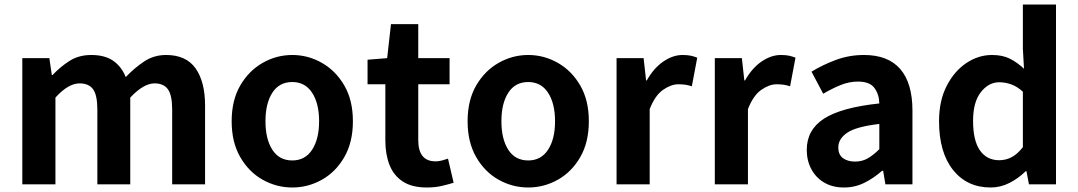

<svg xmlns="http://www.w3.org/2000/svg" viewBox="-20 -818 4784 852"><path d="M79 0V-560H199L210 -485H213Q248 -522 289 -548Q330 -574 385 -574Q445 -574 482 -548.5Q519 -523 538 -476Q577 -517 620 -545.5Q663 -574 717 -574Q806 -574 848 -514.5Q890 -455 890 -349V0H744V-331Q744 -396 725 -422Q706 -448 666 -448Q617 -448 558 -385V0H412V-331Q412 -396 393 -422Q374 -448 333 -448Q283 -448 226 -385V0Z M1277 14Q1207 14 1145.5 -20.5Q1084 -55 1046 -121Q1008 -187 1008 -280Q1008 -373 1046 -438.5Q1084 -504 1145.5 -539Q1207 -574 1277 -574Q1347 -574 1408.5 -539Q1470 -504 1508 -438.5Q1546 -373 1546 -280Q1546 -187 1508 -121Q1470 -55 1408.5 -20.5Q1347 14 1277 14ZM1277 -106Q1334 -106 1365 -153.5Q1396 -201 1396 -280Q1396 -359 1365 -406.5Q1334 -454 1277 -454Q1219 -454 1188.5 -406.5Q1158 -359 1158 -280Q1158 -201 1188.5 -153.5Q1219 -106 1277 -106Z M1874 14Q1808 14 1767.5 -12.5Q1727 -39 1708.5 -86Q1690 -133 1690 -195V-444H1611V-553L1698 -560L1715 -711H1836V-560H1975V-444H1836V-196Q1836 -102 1913 -102Q1927 -102 1942 -106Q1957 -110 1968 -114L1993 -7Q1970 0 1940.5 7Q1911 14 1874 14Z M2324 14Q2254 14 2192.5 -20.5Q2131 -55 2093 -121Q2055 -187 2055 -280Q2055 -373 2093 -438.5Q2131 -504 2192.5 -539Q2254 -574 2324 -574Q2394 -574 2455.5 -539Q2517 -504 2555 -438.5Q2593 -373 2593 -280Q2593 -187 2555 -121Q2517 -55 2455.5 -20.5Q2394 14 2324 14ZM2324 -106Q2381 -106 2412 -153.5Q2443 -201 2443 -280Q2443 -359 2412 -406.5Q2381 -454 2324 -454Q2266 -454 2235.5 -406.5Q2205 -359 2205 -280Q2205 -201 2235.5 -153.5Q2266 -106 2324 -106Z M2716 0V-560H2836L2847 -461H2850Q2881 -516 2923.5 -545Q2966 -574 3009 -574Q3032 -574 3047 -570.5Q3062 -567 3074 -562L3050 -435Q3035 -440 3021.5 -442Q3008 -444 2990 -444Q2958 -444 2922.5 -419.5Q2887 -395 2863 -334V0Z M3152 0V-560H3272L3283 -461H3286Q3317 -516 3359.5 -545Q3402 -574 3445 -574Q3468 -574 3483 -570.5Q3498 -567 3510 -562L3486 -435Q3471 -440 3457.5 -442Q3444 -444 3426 -444Q3394 -444 3358.5 -419.5Q3323 -395 3299 -334V0Z M3725 14Q3675 14 3638 -7.5Q3601 -29 3580.5 -67Q3560 -105 3560 -153Q3560 -242 3636.5 -291.5Q3713 -341 3882 -359Q3881 -400 3860 -428Q3839 -456 3787 -456Q3748 -456 3710 -440.5Q3672 -425 3633 -402L3581 -500Q3630 -530 3689 -552Q3748 -574 3814 -574Q3921 -574 3975 -511.5Q4029 -449 4029 -327V0H3909L3899 -60H3894Q3858 -28 3816 -7Q3774 14 3725 14ZM3774 -101Q3806 -101 3831 -115.5Q3856 -130 3882 -156V-268Q3779 -256 3739.5 -229Q3700 -202 3700 -164Q3700 -131 3721 -116Q3742 -101 3774 -101Z M4376 14Q4271 14 4209 -64Q4147 -142 4147 -280Q4147 -371 4181 -437Q4215 -503 4268.5 -538.5Q4322 -574 4382 -574Q4429 -574 4461.5 -557.5Q4494 -541 4524 -513L4519 -601V-798H4666V0H4546L4535 -58H4531Q4500 -27 4460 -6.5Q4420 14 4376 14ZM4414 -107Q4443 -107 4469 -120.5Q4495 -134 4519 -165V-411Q4494 -434 4467.5 -443.5Q4441 -453 4414 -453Q4367 -453 4332.5 -409Q4298 -365 4298 -282Q4298 -194 4328.5 -150.5Q4359 -107 4414 -107Z"/></svg>

Font: Source Han Sans
Style: Bold
Weight: 700
Designer: Ryoko NISHIZUKA Ë•øÂ°öÊ∂ºÂ≠ê (kana, bopomofo & ideographs); Paul D. Hunt (Latin, Greek & Cyrillic); Sandoll Communicatio
Foundry: Adobe
Version: Version 2.004;hotconv 1.0.118;makeotfexe 2.5.65603